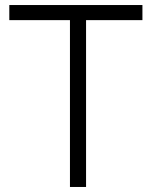

<svg xmlns="http://www.w3.org/2000/svg" viewBox="-20 -743 603 763"><path d="M17 -663H258V0H322V-663H546V-723H17Z"/></svg>

Font: United Sans ExtraLight
Style: Regular
Weight: 200
Designer: Pablo Impallari, Rodrigo Fuenzalida (Modified by Dan O. Williams)
Version: Version 1.000;PS 001.000;hotconv 1.0.88;makeotf.lib2.5.64775